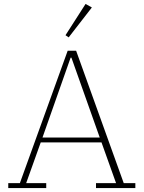

<svg xmlns="http://www.w3.org/2000/svg" viewBox="-20 -956 730 976"><path d="M22 -25H81L324 -698H367L609 -25H668V0H468V-25H570L496 -232H187L113 -25H215V0H22ZM196 -257H487L343 -663H339ZM313 -777 415 -936 447 -918 329 -766Z"/></svg>

Font: IBM Plex Serif ExtLt
Style: Regular
Weight: 200
Designer: Mike Abbink, Paul van der Laan, Pieter van Rosmalen
Foundry: Bold Monday
Version: Version 3.001